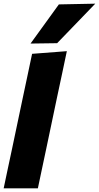

<svg xmlns="http://www.w3.org/2000/svg" viewBox="-25 -1027 540 1047"><path d="M-5 0Q6 -52.5 16.5 -102Q27 -151.5 40.5 -214.5L99 -492.5Q112 -553.5 124.5 -612.5Q136.5 -671.5 150 -733.5L339.5 -748Q327 -690 314 -627Q300.5 -563.5 285.5 -493.5L227 -215Q213.5 -151 203 -102Q192.5 -52.5 181.5 0ZM141.5 -789.5Q180.5 -843.5 219 -896.5Q257.5 -949.5 296 -1003L494.5 -1007Q441 -951 388.5 -897Q336 -843 286.5 -791.5Z"/></svg>

Font: Heraclito ExtraBold
Style: Italic
Weight: 800
Italic angle: -12°
Designer: Kostas Bartsokas (font) & Cristiano Sobral (main changes)
Foundry: Kostas Bartsokas (font) & Cristiano Sobral (main changes)
Version: Version 1.00;July 8, 2020;FontCreator 13.0.0.2655 64-bit